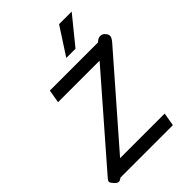

<svg xmlns="http://www.w3.org/2000/svg" viewBox="-273 -1074 1206 1206"><g transform="rotate(-45 330.0 -471.0)"><path d="M51 12Q33 12 11 -20Q6 -27 6 -32Q6 -39 11 -46Q16 -53 27 -65L503 -612H134L149 -700H577L586 -708Q599 -719 615 -719Q632 -719 644 -707Q660 -691 660 -676Q660 -660 638 -635L161 -88H557L542 0H77L65 7Q58 12 51 12ZM485 -954H597L449 -772H367Z"/></g></svg>

Font: Niramit Medium
Style: Italic
Weight: 500
Italic angle: -10°
Designer: Katatrad Aksorn Co.,Ltd.
Foundry: Cadson Demak Co.,Ltd.
Version: Version 1.000; ttfautohint (v1.6)